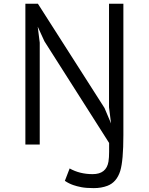

<svg xmlns="http://www.w3.org/2000/svg" viewBox="-20 -767 790 1019"><path d="M349.6 127Q403.3 157.2 471.7 157.2Q544.4 157.2 555.7 90.8Q559.1 68.8 559.1 39.1V-8.3L215.8 -547.9L180.2 -625.5L190.9 -540.5V0H114.7V-747.1H181.2L534.7 -193.8L569.3 -111.8L558.6 -197.8V-747.1H634.8V-49.8Q634.8 85.4 618.2 140.1Q599.1 200.7 549.8 219.2Q517.6 231.4 477.8 231.4Q438 231.4 412.6 226.6Q387.2 221.7 369.1 215.3Q346.2 207.5 324.2 192.9Z"/></svg>

Font: Armata
Style: Regular
Weight: 400
Designer: Viktoriya Grabowska
Foundry: Viktoriya Grabowska
Version: Version 1.002